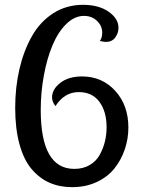

<svg xmlns="http://www.w3.org/2000/svg" viewBox="-20 -770 584 796"><path d="M210 -330.1Q195.8 -348.1 195.8 -366.2Q195.8 -399.9 230 -426.5Q264.2 -453.1 319.8 -453.1Q403.3 -453.1 457.8 -393.3Q512.2 -333.5 512.2 -241.2Q512.2 -194.8 497.6 -151.4Q482.9 -107.9 455.1 -72.5Q427.2 -37.1 381.6 -15.6Q335.9 5.9 278.8 5.9Q227.1 5.9 185.3 -12.5Q143.6 -30.8 111.1 -69.1Q78.6 -107.4 60.8 -171.9Q43 -236.3 43 -323.2Q43 -408.7 60.8 -484.6Q78.6 -560.5 112.5 -620.4Q146.5 -680.2 200.9 -715.1Q255.4 -750 324.2 -750Q389.6 -750 430.4 -721.4Q471.2 -692.9 471.2 -654.8Q471.2 -632.8 457.8 -614.5Q444.3 -596.2 418.9 -596.2Q411.6 -596.2 394 -600.1Q403.8 -613.3 403.8 -634.8Q403.8 -662.6 382.3 -683.3Q360.8 -704.1 328.1 -704.1Q289.1 -704.1 254.9 -670.7Q220.7 -637.2 197.8 -582.5Q174.8 -527.8 161.9 -457.5Q148.9 -387.2 148.9 -314Q148.9 -69.8 288.1 -69.8Q324.7 -69.8 352.1 -85.9Q379.4 -102.1 393.8 -128.7Q408.2 -155.3 415 -183.6Q421.9 -211.9 421.9 -242.2Q421.9 -307.6 392.1 -347.9Q362.3 -388.2 306.2 -388.2Q247.1 -388.2 210 -330.1Z"/></svg>

Font: Lobster Two
Style: Regular
Weight: 400
Designer: Pablo Impallari
Foundry: Pablo Impallari. www.impallari.com
Version: Version 1.006